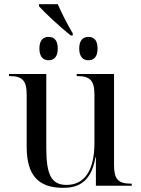

<svg xmlns="http://www.w3.org/2000/svg" viewBox="-20 -891 675 921"><path d="M319 -721H329V-731C303 -774 278 -824 257 -871H167V-861C198 -826 268 -762 319 -721ZM213 -602C238 -602 257 -617 257 -658C257 -700 238 -714 213 -714C189 -714 169 -700 169 -658C169 -617 189 -602 213 -602ZM404 -602C429 -602 448 -617 448 -658C448 -700 429 -714 404 -714C380 -714 360 -700 360 -658C360 -617 380 -602 404 -602ZM283 10C336 10 416 -2 438 -137H440V0H612V-10H609C547 -10 527 -31 527 -99V-536H348V-526H351C413 -526 433 -504 433 -436V-206C433 -77 388 -4 299 -4C226 -4 202 -54 202 -181V-536H23V-526H26C88 -526 108 -504 108 -436V-186C108 -49 165 10 283 10Z"/></svg>

Font: Noto Serif Display
Style: Regular
Weight: 400
Designer: Monotype Design Team
Foundry: Monotype Imaging Inc.
Version: Version 2.009